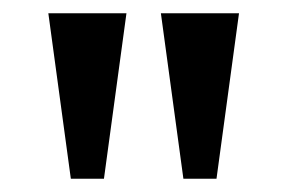

<svg xmlns="http://www.w3.org/2000/svg" viewBox="-20 -734 435 290"><path d="M87 -464 53 -714H171L137 -464ZM257 -464 223 -714H341L307 -464Z"/></svg>

Font: Noto Serif Ethiopic ExtraCondensed SemiBold
Style: Regular
Weight: 600
Width: 2
Designer: Monotype Design Team
Foundry: Monotype Imaging Inc.
Version: Version 2.102; ttfautohint (v1.8.4.7-5d5b)